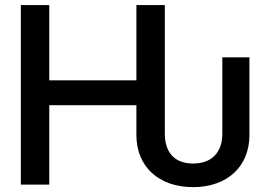

<svg xmlns="http://www.w3.org/2000/svg" viewBox="-20 -748 1088 778"><path d="M762.2 10.3C900.4 10.3 990.7 -72.8 990.7 -200.7V-515.6H880.9V-206.5C880.9 -129.4 836.9 -85.4 762.7 -85.4C688 -85.4 647.9 -129.4 647.9 -206.5V-727.5H532.7V-422.4H179.7V-727.5H64.5V0H179.7V-321.8H532.7V-200.7C532.7 -72.8 623.5 10.3 762.2 10.3Z"/></svg>

Font: Raveo Display Display Medium
Style: Regular
Weight: 500
Designer: Jakub Foglar, Rasmus Andersson (Inter)
Foundry: Jakubfoglar.com
Version: Version 1.100;Glyphs 3.2.3 (3260)